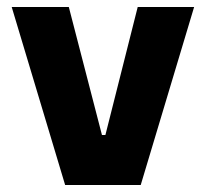

<svg xmlns="http://www.w3.org/2000/svg" viewBox="-20 -530 590 550"><path d="M166.6 0 13.5 -510H177.1L272.1 -143.2H281.9L374.5 -510H536.1L383.1 0Z"/></svg>

Font: Saira Thin
Style: Regular
Weight: 100
Designer: Hector Gatti with collaboration of the Omnibus-Type team
Foundry: Omnibus-Type
Version: Version 1.101